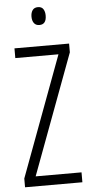

<svg xmlns="http://www.w3.org/2000/svg" viewBox="-61 -949 464 984"><g transform="rotate(-5 171.0 -457.0)"><path d="M322 0H27V-45L257 -664H35V-714H316V-669L86 -51H322ZM173 -914Q192 -914 200.5 -901Q209 -888 209 -868Q209 -822 173 -822Q155 -822 145.5 -834.5Q136 -847 136 -868Q136 -888 145 -901Q154 -914 173 -914Z"/></g></svg>

Font: Noto Sans Tamil ExtraCondensed Light
Style: Regular
Weight: 300
Width: 2
Designer: Jelle Bosma - Monotype Design Team
Foundry: Monotype Imaging Inc.
Version: Version 2.004; ttfautohint (v1.8.4.7-5d5b)